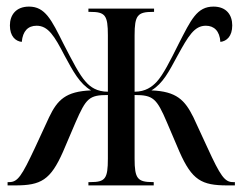

<svg xmlns="http://www.w3.org/2000/svg" viewBox="-20 -562 735 582"><path d="M3 0H26C104 0 133 -16 171 -102L209 -191C241 -264 250 -274 307 -274V-81C307 -20 299 -10 254 -10H248V0H446V-10H444C397 -10 388 -20 388 -81V-274C444 -274 455 -264 486 -191L524 -102C562 -16 591 0 669 0H692V-10H686C661 -10 648 -29 609 -114L566 -207C540 -259 515 -285 439 -288C474 -309 492 -345 518 -393C551 -453 569 -484 604 -484C629 -484 646 -468 648 -435C667 -437 684 -452 684 -485C684 -516 667 -542 627 -542C577 -542 559 -502 522 -430C495 -376 475 -336 455 -314C441 -299 421 -284 388 -284V-455C388 -516 397 -526 444 -526H447V-536H248V-526H253C299 -526 307 -516 307 -455V-284C274 -284 254 -298 240 -314C220 -336 200 -376 172 -430C136 -502 117 -542 68 -542C28 -542 10 -516 10 -485C10 -452 27 -437 46 -435C49 -468 65 -484 91 -484C126 -484 145 -453 176 -393C202 -345 221 -309 256 -288C179 -285 154 -259 129 -207L86 -114C46 -29 34 -10 8 -10H3Z"/></svg>

Font: Noto Serif Display ExtraCondensed
Style: Regular
Weight: 400
Width: 2
Designer: Monotype Design Team
Foundry: Monotype Imaging Inc.
Version: Version 2.009